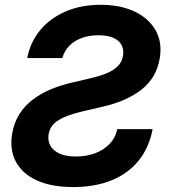

<svg xmlns="http://www.w3.org/2000/svg" viewBox="-20 -757 695 788"><path d="M280.3 10.7Q191.4 10.7 131.6 -16.4Q71.8 -43.5 45.4 -92.8Q19 -142.1 29.8 -208Q37.6 -253.4 59.3 -288.1Q81.1 -322.8 114.7 -348.4Q148.4 -374 191.2 -391.6Q233.9 -409.2 283.2 -419.9L352.1 -436Q386.2 -443.8 414.8 -455.1Q443.4 -466.3 461.9 -483.9Q480.5 -501.5 484.9 -527.8Q488.8 -553.2 478.8 -572.3Q468.8 -591.3 445.1 -601.8Q421.4 -612.3 383.8 -612.3Q346.2 -612.3 315.4 -601.1Q284.7 -589.8 264.2 -568.8Q243.7 -547.9 235.8 -518.6H91.8Q104 -583.5 144.5 -632.8Q185.1 -682.1 248.8 -709.7Q312.5 -737.3 393.1 -737.3Q473.1 -737.3 531.5 -710Q589.8 -682.6 618.2 -633.3Q646.5 -584 635.7 -518.1Q622.6 -438 561.5 -389.9Q500.5 -341.8 403.8 -319.8L320.8 -300.3Q279.3 -290.5 249 -278.3Q218.8 -266.1 201.4 -249.3Q184.1 -232.4 179.7 -207.5Q172.9 -165.5 202.9 -140.1Q232.9 -114.7 292 -114.7Q333 -114.7 368.4 -127.4Q403.8 -140.1 428.5 -165Q453.1 -189.9 461.4 -227.1H606.4Q591.8 -149.9 548.1 -96.7Q504.4 -43.5 436.5 -16.4Q368.7 10.7 280.3 10.7Z"/></svg>

Font: Inter 16pt
Style: Bold Italic
Weight: 700
Italic angle: -9.3988°
Version: Version 4.001;git-66647c0bb